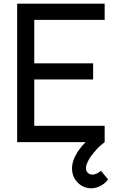

<svg xmlns="http://www.w3.org/2000/svg" viewBox="-20 -770 639 1040"><path d="M527.1 155.2C506.3 172.9 474 186.5 454.2 164.6C442.7 153.1 444.8 133.3 449 120.8C457.3 97.9 471.9 75 489.6 55.2C505.2 34.4 526 15.6 546.9 0V-88.5H165.6V-339.6H484.4V-427.1H165.6V-662.5H546.9V-750H72.9V0H443.8C414.6 28.1 391.7 61.5 378.1 96.9C363.5 139.6 368.8 184.4 395.8 213.5C424 247.9 474 260.4 516.7 240.6C537.5 231.3 554.2 217.7 565.6 202.1Z"/></svg>

Font: Manrope3 Medium
Style: Regular
Weight: 500
Width: 4
Designer: Mikhail Sharanda
Foundry: Mikhail Sharanda
Version: Version 3.000;PS 003.000;hotconv 1.0.88;makeotf.lib2.5.64775